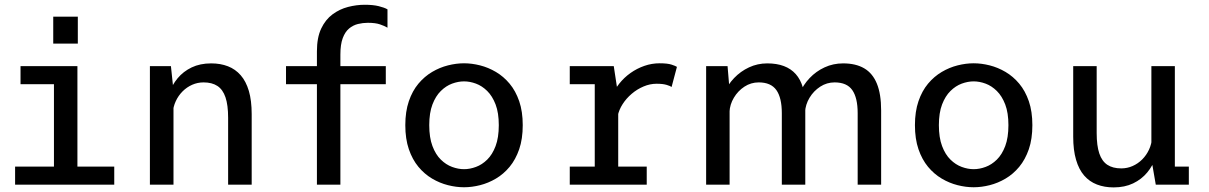

<svg xmlns="http://www.w3.org/2000/svg" viewBox="-20 -779 5100 810"><path d="M43.7 0V-76.1H207.6V-423.9H66.6V-500H306.6V-76.1H462V0ZM204.6 -708.6H308.3V-595H204.6Z M612.4 0V-500H701.1L711.9 -397.7V0ZM942.4 0V-282.3Q942.4 -335.6 931.3 -368.4Q920.2 -401.2 897.3 -416.3Q874.4 -431.4 838.8 -431.4Q813.4 -431.4 790.8 -421.4Q768.1 -411.4 750.2 -393.5Q732.4 -375.6 721.5 -352.1Q710.6 -328.6 708.9 -302L680.9 -311Q680.9 -348.4 693.1 -384.1Q705.3 -419.9 729.2 -448.7Q753.2 -477.6 788.6 -494.6Q824.1 -511.6 870.9 -511.6Q910.2 -511.6 941.6 -499.4Q972.9 -487.3 995.4 -461.6Q1017.9 -435.9 1029.9 -395.3Q1041.8 -354.7 1041.8 -297.6V0Z M1317 0V-562.3Q1317 -620.3 1335 -658.4Q1353.1 -696.5 1382.9 -718.5Q1412.7 -740.5 1448.2 -749.7Q1483.7 -758.9 1518.9 -758.9Q1553.9 -758.9 1577.8 -753Q1601.7 -747.1 1614.7 -739.6V-662.2Q1602.2 -669.7 1583 -676.2Q1563.9 -682.8 1531.8 -682.8Q1510.9 -682.8 1490.2 -677.8Q1469.6 -672.7 1452.8 -658.8Q1436 -644.9 1426 -618.3Q1416 -591.8 1416 -548.7V0ZM1186.6 -423.9V-500H1607.6V-423.9Z M1937.6 11Q1904.5 11 1869.9 2.2Q1835.2 -6.5 1803 -25.5Q1770.8 -44.5 1745.2 -75.2Q1719.7 -106 1704.8 -149.5Q1689.9 -193 1689.9 -251Q1689.9 -308.5 1704.8 -352Q1719.7 -395.5 1745.2 -426Q1770.8 -456.5 1803 -475.5Q1835.2 -494.5 1869.9 -503.2Q1904.5 -512 1937.6 -512Q1970.6 -512 2005.3 -503.2Q2039.9 -494.5 2072.1 -475.5Q2104.4 -456.5 2129.9 -426Q2155.4 -395.5 2170.4 -352Q2185.3 -308.5 2185.3 -251Q2185.3 -193 2170.4 -149.5Q2155.4 -106 2129.9 -75.2Q2104.4 -44.5 2072.1 -25.5Q2039.9 -6.5 2005.3 2.2Q1970.6 11 1937.6 11ZM1937.6 -65.3Q1962.3 -65.3 1987.9 -74.8Q2013.6 -84.2 2035.4 -105.6Q2057.2 -126.9 2070.8 -162.8Q2084.3 -198.6 2084.3 -251Q2084.3 -302.9 2070.8 -338.3Q2057.2 -373.7 2035.4 -395.2Q2013.6 -416.7 1987.9 -426.2Q1962.3 -435.7 1937.6 -435.7Q1913.1 -435.7 1887.3 -426.2Q1861.6 -416.7 1839.8 -395.2Q1817.9 -373.7 1804.4 -338.3Q1790.9 -302.9 1790.9 -251Q1790.9 -198.6 1804.4 -162.8Q1817.9 -126.9 1839.8 -105.6Q1861.6 -84.2 1887.3 -74.8Q1913.1 -65.3 1937.6 -65.3Z M2383.7 0V-76.1H2489.1V-423.9H2383.7V-500H2569.3L2588.1 -376.6V-76.1H2708.4V0ZM2586.3 -290.9 2546.7 -306.9Q2547.6 -339.3 2559.7 -369.6Q2571.8 -399.9 2592.3 -425.9Q2612.8 -451.8 2639.9 -471Q2667.1 -490.2 2698.4 -501.1Q2729.7 -512 2762.6 -512Q2795.9 -512 2813.1 -506.4Q2830.3 -500.7 2835.8 -496.9L2813.3 -412.1Q2808.6 -415.9 2792.6 -420.8Q2776.6 -425.7 2750.1 -425.7Q2721.9 -425.7 2694.8 -414.1Q2667.6 -402.6 2644.9 -383.2Q2622.1 -363.8 2606.7 -339.7Q2591.3 -315.6 2586.3 -290.9Z M3598.3 0V-301.4Q3598.3 -366.4 3575.6 -398.9Q3552.9 -431.4 3500.9 -431.4Q3468 -431.4 3440.3 -413.4Q3412.6 -395.4 3395.3 -366.7Q3378 -338 3376.4 -306.3L3338.4 -314Q3338.7 -350.9 3353.8 -386.1Q3368.8 -421.4 3395.7 -449.7Q3422.6 -478.1 3458.7 -494.8Q3494.8 -511.6 3537 -511.6Q3590.2 -511.6 3625.8 -490.8Q3661.4 -470 3679.3 -426.2Q3697.3 -382.4 3697.3 -313.1V0ZM2959 0V-500H3049.4L3058 -397.1V0ZM3278.3 0V-301.4Q3278.3 -366.4 3255.4 -398.9Q3232.4 -431.4 3180.9 -431.4Q3148 -431.4 3120.5 -413.4Q3093 -395.4 3076 -366.7Q3058.9 -338 3057.6 -306.3L3019.6 -314Q3019.9 -350.9 3034.9 -386.1Q3050 -421.4 3077 -449.7Q3104.1 -478.1 3139.9 -494.8Q3175.7 -511.6 3217 -511.6Q3296.9 -511.6 3337.1 -466.4Q3377.3 -421.3 3377.3 -328.8V0Z M4087.6 11Q4054.5 11 4019.9 2.2Q3985.2 -6.5 3953 -25.5Q3920.8 -44.5 3895.2 -75.2Q3869.7 -106 3854.8 -149.5Q3839.9 -193 3839.9 -251Q3839.9 -308.5 3854.8 -352Q3869.7 -395.5 3895.2 -426Q3920.8 -456.5 3953 -475.5Q3985.2 -494.5 4019.9 -503.2Q4054.5 -512 4087.6 -512Q4120.6 -512 4155.3 -503.2Q4189.9 -494.5 4222.1 -475.5Q4254.4 -456.5 4279.9 -426Q4305.4 -395.5 4320.4 -352Q4335.3 -308.5 4335.3 -251Q4335.3 -193 4320.4 -149.5Q4305.4 -106 4279.9 -75.2Q4254.4 -44.5 4222.1 -25.5Q4189.9 -6.5 4155.3 2.2Q4120.6 11 4087.6 11ZM4087.6 -65.3Q4112.3 -65.3 4137.9 -74.8Q4163.6 -84.2 4185.4 -105.6Q4207.2 -126.9 4220.8 -162.8Q4234.3 -198.6 4234.3 -251Q4234.3 -302.9 4220.8 -338.3Q4207.2 -373.7 4185.4 -395.2Q4163.6 -416.7 4137.9 -426.2Q4112.3 -435.7 4087.6 -435.7Q4063.1 -435.7 4037.3 -426.2Q4011.6 -416.7 3989.8 -395.2Q3967.9 -373.7 3954.4 -338.3Q3940.9 -302.9 3940.9 -251Q3940.9 -198.6 3954.4 -162.8Q3967.9 -126.9 3989.8 -105.6Q4011.6 -84.2 4037.3 -74.8Q4063.1 -65.3 4087.6 -65.3Z M4678.1 11.6Q4639.3 11.6 4607.7 -0.6Q4576.1 -12.7 4553.8 -38.4Q4531.5 -64.1 4519.6 -104.9Q4507.6 -145.6 4507.6 -202.4V-500H4606.6V-217.7Q4606.6 -164.4 4617.7 -131.6Q4628.8 -98.8 4651.7 -83.7Q4674.6 -68.6 4710.2 -68.6Q4735.6 -68.6 4758.2 -78.6Q4780.9 -88.6 4798.8 -106.5Q4816.6 -124.4 4827.5 -147.9Q4838.4 -171.4 4840.1 -198L4868.1 -189Q4868.1 -151.6 4855.9 -115.9Q4843.7 -80.1 4819.8 -51.3Q4795.8 -22.4 4760.4 -5.4Q4724.9 11.6 4678.1 11.6ZM4855.9 0 4837.4 -107V-500H4936.4V-52.6L4916.9 -76.1H4995.4V0Z"/></svg>

Font: Trispace Thin
Style: Regular
Weight: 100
Designer: Tyler Finck
Foundry: Etcetera Type Company
Version: Version 1.210